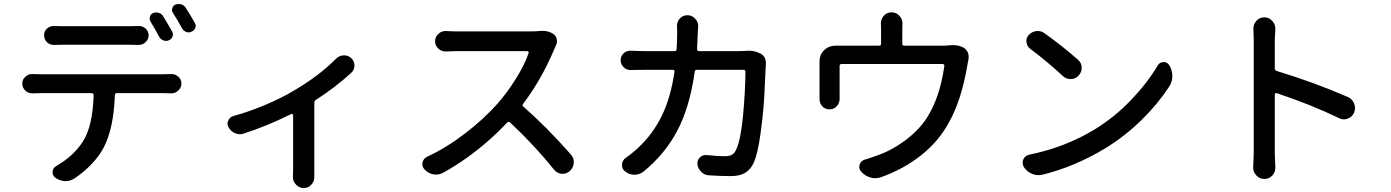

<svg xmlns="http://www.w3.org/2000/svg" viewBox="-20 -870 7040 972"><path d="M850.6 -711.9Q858.4 -699.2 853.5 -685.5Q848.6 -671.9 835 -666Q821.3 -660.2 807.1 -665.5Q793 -670.9 786.1 -683.6Q761.7 -728.5 742.2 -760.7Q735.4 -772.5 738.8 -785.2Q742.2 -797.9 754.9 -803.7Q768.6 -809.6 783.2 -805.2Q797.9 -800.8 805.7 -788.1Q828.1 -752 850.6 -711.9ZM631.8 -643.6H300.8Q279.3 -643.6 253.9 -642.6Q252.9 -642.6 252 -642.6Q232.4 -642.6 217.8 -656.2Q203.1 -670.9 203.1 -691.4Q203.1 -711.9 217.8 -725.6Q232.4 -738.3 251 -738.3Q252 -738.3 253.9 -738.3Q279.3 -737.3 299.8 -737.3H631.8Q655.3 -737.3 680.7 -738.3Q682.6 -738.3 683.6 -738.3Q703.1 -738.3 716.8 -725.6Q732.4 -711.9 732.4 -691.4Q732.4 -670.9 716.8 -656.2Q702.1 -642.6 682.6 -642.6Q681.6 -642.6 680.7 -642.6Q653.3 -643.6 631.8 -643.6ZM183.6 -494.1H814.5Q830.1 -494.1 846.7 -495.1Q847.7 -495.1 848.6 -495.1Q868.2 -495.1 882.8 -481.4Q898.4 -467.8 898.4 -447.3Q898.4 -426.8 882.8 -412.1Q868.2 -397.5 847.7 -397.5Q846.7 -397.5 846.7 -397.5Q828.1 -398.4 814.5 -398.4H571.3Q562.5 -398.4 561.5 -388.7Q555.7 -220.7 504.9 -123Q483.4 -81.1 443.8 -39.6Q404.3 2 355.5 34.2Q335 46.9 312.5 46.9Q309.6 46.9 307.6 46.9Q281.2 44.9 259.8 29.3Q246.1 19.5 246.1 2.9Q246.1 -18.6 264.6 -29.3Q352.5 -80.1 399.4 -153.3Q449.2 -230.5 454.1 -388.7Q454.1 -392.6 451.2 -395.5Q448.2 -398.4 444.3 -398.4H183.6Q165 -398.4 144.5 -397.5Q144.5 -397.5 143.6 -397.5Q123 -397.5 108.4 -411.1Q92.8 -425.8 92.8 -447.3Q92.8 -467.8 108.4 -481.4Q123 -495.1 141.6 -495.1Q143.6 -495.1 144.5 -495.1Q165 -494.1 183.6 -494.1ZM855.5 -804.7Q850.6 -811.5 850.6 -820.3Q850.6 -824.2 852.5 -828.1Q855.5 -841.8 868.2 -846.7Q876 -849.6 884.8 -849.6Q890.6 -849.6 896.5 -848.6Q911.1 -843.8 919.9 -831.1Q944.3 -793 965.8 -754.9Q970.7 -748 970.7 -740.2Q970.7 -734.4 968.8 -729.5Q963.9 -715.8 950.2 -710Q943.4 -706.1 935.5 -706.1Q928.7 -706.1 922.9 -708Q909.2 -713.9 901.4 -726.6Q878.9 -768.6 855.5 -804.7Z M1681.6 -573.2Q1698.2 -588.9 1719.7 -589.8Q1720.7 -589.8 1722.7 -589.8Q1742.2 -589.8 1757.8 -576.2Q1774.4 -560.5 1774.4 -538.1Q1774.4 -516.6 1758.8 -502Q1680.7 -429.7 1579.1 -364.3Q1571.3 -359.4 1571.3 -349.6V-13.7V26.4Q1571.3 47.9 1556.6 64.5Q1541 82 1517.6 82Q1495.1 82 1478.5 64.5Q1462.9 48.8 1462.9 26.4L1463.9 -13.7V-287.1Q1463.9 -291 1460.9 -292.5Q1458 -293.9 1455.1 -293Q1331.1 -231.4 1214.8 -194.3Q1205.1 -190.4 1195.3 -190.4Q1182.6 -190.4 1170.9 -195.3Q1149.4 -204.1 1137.7 -224.6Q1131.8 -234.4 1131.8 -244.1Q1131.8 -252 1135.7 -259.8Q1143.6 -278.3 1163.1 -283.2Q1242.2 -304.7 1322.8 -338.9Q1403.3 -373 1460.9 -407.2Q1592.8 -483.4 1681.6 -573.2Z M2710 -712.9Q2718.8 -713.9 2725.6 -713.9Q2758.8 -713.9 2782.2 -697.3Q2795.9 -687.5 2798.8 -669.9Q2799.8 -665 2799.8 -661.1Q2799.8 -649.4 2793.9 -638.7Q2789.1 -627.9 2786.1 -621.1Q2718.8 -462.9 2627.9 -343.8Q2622.1 -335.9 2629.9 -330.1Q2748 -226.6 2870.1 -87.9Q2884.8 -71.3 2884.8 -49.8Q2884.8 -46.9 2884.8 -44.9Q2882.8 -20.5 2864.3 -3.9Q2848.6 9.8 2829.1 9.8Q2826.2 9.8 2822.3 9.8Q2798.8 6.8 2784.2 -11.7Q2687.5 -132.8 2562.5 -250Q2554.7 -256.8 2547.9 -250Q2501 -200.2 2449.7 -155.3Q2398.4 -110.4 2339.8 -68.8Q2281.2 -27.3 2222.7 4.9Q2205.1 13.7 2187.5 13.7Q2180.7 13.7 2173.8 12.7Q2147.5 7.8 2129.9 -11.7Q2118.2 -23.4 2118.2 -38.1Q2118.2 -43 2119.1 -47.9Q2124 -68.4 2143.6 -77.1Q2243.2 -124 2336.4 -195.8Q2429.7 -267.6 2500 -346.7Q2548.8 -402.3 2592.8 -473.1Q2636.7 -543.9 2656.2 -601.6Q2657.2 -605.5 2655.3 -608.4Q2653.3 -611.3 2649.4 -611.3H2292Q2271.5 -611.3 2239.3 -609.4Q2237.3 -609.4 2235.4 -609.4Q2214.8 -609.4 2200.2 -623Q2182.6 -638.7 2182.6 -661.1Q2182.6 -683.6 2200.2 -699.2Q2214.8 -712.9 2235.4 -712.9Q2237.3 -712.9 2239.3 -712.9Q2271.5 -710.9 2292 -710.9H2663.1Q2688.5 -710.9 2710 -712.9Z M3754.9 -612.3Q3761.7 -613.3 3768.6 -613.3Q3801.8 -613.3 3828.1 -599.6Q3843.8 -592.8 3851.6 -577.1Q3857.4 -565.4 3857.4 -551.8Q3857.4 -547.9 3857.4 -544.9Q3856.4 -537.1 3856.4 -532.2Q3853.5 -458 3849.1 -379.9Q3844.7 -301.8 3830.6 -196.8Q3816.4 -91.8 3795.9 -46.9Q3780.3 -11.7 3752.4 4.9Q3724.6 21.5 3679.7 21.5Q3629.9 21.5 3569.3 17.6Q3546.9 16.6 3530.3 0.5Q3513.7 -15.6 3510.7 -38.1Q3510.7 -41 3510.7 -43.9Q3510.7 -60.5 3522.9 -72.8Q3535.2 -85 3552.7 -85Q3554.7 -85 3557.6 -85Q3611.3 -79.1 3650.4 -79.1Q3672.9 -79.1 3686 -86.9Q3699.2 -94.7 3707 -113.3Q3729.5 -159.2 3741.2 -280.8Q3752.9 -402.3 3753.9 -506.8Q3753.9 -516.6 3744.1 -516.6H3507.8Q3498 -516.6 3497.1 -506.8Q3471.7 -327.1 3408.7 -208Q3345.7 -88.9 3237.3 -1Q3217.8 14.6 3192.4 14.6Q3191.4 14.6 3190.4 14.6Q3165 14.6 3143.6 -2.9Q3128.9 -14.6 3128.9 -34.2Q3128.9 -57.6 3148.4 -71.3Q3184.6 -96.7 3212.9 -124Q3286.1 -192.4 3331.1 -285.2Q3376 -377.9 3394.5 -506.8Q3395.5 -510.7 3392.6 -513.7Q3389.6 -516.6 3386.7 -516.6H3244.1Q3208 -516.6 3173.8 -515.6Q3172.9 -515.6 3171.9 -515.6Q3152.3 -515.6 3137.7 -529.3Q3122.1 -543.9 3122.1 -564.9Q3122.1 -585.9 3137.7 -600.6Q3151.4 -613.3 3170.9 -613.3Q3171.9 -613.3 3173.8 -613.3Q3213.9 -611.3 3244.1 -611.3H3395.5Q3405.3 -611.3 3405.3 -621.1Q3408.2 -661.1 3408.2 -707L3407.2 -738.3Q3407.2 -759.8 3420.9 -775.4Q3436.5 -793 3460 -793Q3483.4 -793 3499 -775.4Q3514.6 -759.8 3514.6 -738.3L3512.7 -709Q3511.7 -672.9 3508.8 -621.1Q3508.8 -617.2 3511.2 -614.3Q3513.7 -611.3 3517.6 -611.3H3723.6Q3738.3 -611.3 3754.9 -612.3Z M4785.2 -640.6Q4794.9 -641.6 4803.7 -641.6Q4836.9 -641.6 4859.4 -627.9Q4874 -618.2 4880.9 -601.6Q4883.8 -591.8 4883.8 -581.1Q4883.8 -574.2 4882.8 -567.4Q4878.9 -551.8 4877 -538.1Q4846.7 -359.4 4781.2 -245.1Q4730.5 -153.3 4642.6 -83.5Q4554.7 -13.7 4439.5 27.3Q4424.8 32.2 4410.2 32.2Q4397.5 32.2 4385.7 28.3Q4358.4 20.5 4338.9 -2Q4330.1 -11.7 4330.1 -24.4Q4330.1 -30.3 4332 -37.1Q4338.9 -56.6 4359.4 -62.5Q4390.6 -71.3 4418 -82Q4490.2 -106.4 4558.6 -156.2Q4627 -206.1 4669.9 -269.5Q4738.3 -375 4760.7 -536.1Q4761.7 -540 4758.8 -543Q4755.9 -545.9 4752 -545.9H4240.2Q4230.5 -545.9 4230.5 -536.1V-381.8V-369.1Q4230.5 -347.7 4215.8 -332Q4201.2 -316.4 4179.7 -316.4Q4157.2 -316.4 4142.6 -332Q4128.9 -347.7 4128.9 -368.2V-387.7V-559.6Q4128.9 -592.8 4152.3 -616.2Q4175.8 -638.7 4209 -638.7Q4209 -638.7 4210 -638.7Q4215.8 -638.7 4221.7 -638.7H4430.7Q4440.4 -638.7 4440.4 -648.4V-724.6L4439.5 -751Q4439.5 -773.4 4454.1 -790Q4469.7 -807.6 4493.2 -807.6Q4517.6 -807.6 4533.2 -790Q4548.8 -773.4 4548.8 -751L4547.9 -724.6V-648.4Q4547.9 -638.7 4557.6 -638.7H4750Q4769.5 -638.7 4785.2 -640.6Z M5195.3 -623Q5178.7 -635.7 5176.8 -656.2Q5175.8 -659.2 5175.8 -662.1Q5175.8 -679.7 5188.5 -693.4Q5204.1 -710 5227.5 -712.9Q5230.5 -712.9 5234.4 -712.9Q5252.9 -712.9 5268.6 -701.2Q5361.3 -634.8 5438.5 -566.4Q5456.1 -550.8 5456.1 -526.4Q5456.1 -503.9 5440.4 -487.3Q5424.8 -469.7 5400.4 -469.7Q5400.4 -469.7 5400.4 -469.7Q5377 -469.7 5360.4 -485.4Q5279.3 -560.5 5195.3 -623ZM5256.8 14.6Q5247.1 16.6 5237.3 16.6Q5220.7 16.6 5204.1 9.8Q5178.7 -1 5163.1 -24.4Q5157.2 -35.2 5157.2 -45.9Q5157.2 -53.7 5160.2 -62.5Q5168.9 -82 5190.4 -86.9Q5373 -124 5523.4 -215.8Q5623 -277.3 5705.1 -362.8Q5787.1 -448.2 5840.8 -538.1Q5850.6 -555.7 5871.1 -555.7Q5871.1 -555.7 5871.1 -555.7Q5890.6 -555.7 5900.4 -538.1Q5915 -513.7 5915 -485.4Q5915 -455.1 5898.4 -430.7Q5840.8 -342.8 5759.3 -262.7Q5677.7 -182.6 5580.1 -122.1Q5423.8 -26.4 5256.8 14.6Z M6803.7 -378.9Q6826.2 -369.1 6835 -345.7Q6839.8 -334 6839.8 -323.2Q6839.8 -311.5 6835 -299.8Q6825.2 -277.3 6802.7 -269.5Q6793 -265.6 6784.2 -265.6Q6771.5 -265.6 6759.8 -271.5Q6619.1 -339.8 6443.4 -398.4Q6439.5 -399.4 6436.5 -397Q6433.6 -394.5 6433.6 -391.6V-91.8L6436.5 -21.5Q6436.5 1 6421.9 17.6Q6405.3 36.1 6380.9 36.1Q6356.4 36.1 6339.8 17.6Q6324.2 1 6324.2 -21.5L6327.1 -91.8V-669.9L6325.2 -725.6Q6325.2 -747.1 6339.8 -763.7Q6355.5 -782.2 6379.9 -782.2Q6404.3 -782.2 6420.9 -763.7Q6436.5 -747.1 6436.5 -725.6L6433.6 -669.9V-523.4Q6433.6 -513.7 6443.4 -510.7Q6632.8 -453.1 6803.7 -378.9Z"/></svg>

Font: Gen Jyuu GothicX Medium
Style: Regular
Weight: 500
Designer: Ryoko NISHIZUKA (kana &amp; ideographs); Paul D. Hunt (Latin, Greek &amp; Cyrillic); Wenlong ZHANG (bopomofo); Sandoll C
Version: Version 1.058.20140828